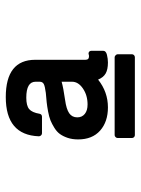

<svg xmlns="http://www.w3.org/2000/svg" viewBox="68 -809 482 658"><g transform="rotate(-90 309.0 -480.0)"><path d="M160.2 -453.1Q160.2 -473.1 165.5 -489Q170.9 -504.9 178.7 -515.6Q186.5 -526.4 200 -534.7Q213.4 -543 225.3 -547.9Q237.3 -552.7 255.9 -556.2Q274.4 -559.6 287.4 -561Q300.3 -562.5 319.8 -564Q342.3 -566.9 350.1 -571Q357.9 -575.2 357.9 -585V-599.1Q357.9 -630.9 303.2 -630.9Q275.9 -630.9 264.2 -621.1Q252.4 -611.3 248 -585Q246.1 -577.1 237.8 -577.1H181.2Q177.2 -577.1 174.1 -580.3Q170.9 -583.5 170.9 -587.9Q175.3 -701.2 305.2 -701.2Q433.1 -701.2 433.1 -600.1V-428.2Q433.1 -416 444.8 -416Q450.2 -416 451.2 -417Q456.5 -418.5 460.2 -415.8Q463.9 -413.1 463.9 -407.2V-367.2Q463.9 -357.9 450.2 -354.5Q436.5 -351.1 423.8 -351.1Q399.9 -351.1 386.2 -358.9Q372.6 -366.7 365.2 -384.8Q322.8 -351.1 270 -351.1Q220.7 -351.1 190.4 -377.9Q160.2 -404.8 160.2 -453.1ZM165 -317.9Q165 -321.8 168.2 -325Q171.4 -328.1 174.8 -328.1H441.9Q445.3 -328.1 448.7 -324.7Q452.1 -321.3 452.1 -317.9V-269Q452.1 -264.6 449 -261.7Q445.8 -258.8 441.9 -258.8H174.8Q170.9 -258.8 168 -261.7Q165 -264.6 165 -269ZM295.9 -498Q264.2 -493.7 250 -483.9Q235.8 -474.1 235.8 -456.1Q235.8 -439.9 247.6 -430.4Q259.3 -420.9 279.8 -420.9Q311.5 -420.9 334.7 -436.8Q357.9 -452.6 357.9 -474.1V-509.8Q337.4 -503.9 295.9 -498Z"/></g></svg>

Font: Fragment Mono SemBd
Style: Regular
Weight: 600
Designer: Wei Huang based on Nimbus Sans by URW Studio, based on Helvetica by Max Miedinger.
Foundry: Wei Huang
Version: Version 1.011